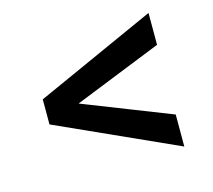

<svg xmlns="http://www.w3.org/2000/svg" viewBox="-73 -624 693 625"><g transform="rotate(-15 273.0 -312.0)"><path d="M475.6 -194.8V-86.9L70.3 -270V-338.9L147.5 -323.7ZM147.5 -298.3 70.3 -285.2V-354.5L475.6 -537.1V-429.7Z"/></g></svg>

Font: Heebo Medium
Style: Regular
Weight: 500
Designer: Oded Ezer
Foundry: Ezer Type House
Version: Version 3.100